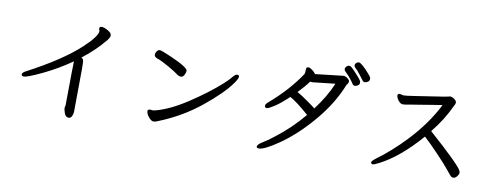

<svg xmlns="http://www.w3.org/2000/svg" viewBox="-69 -1176 4138 1605"><g transform="rotate(10 2000.0 -373.5)"><path d="M559 65Q579 65 588 40Q595 22 595 4L598 -354Q598 -418 594.5 -429.5Q591 -441 577 -449Q685 -532 767 -632Q786 -657 786 -672Q786 -701 730 -724Q710 -731 701 -731Q681 -731 681 -714Q681 -707 684 -702Q687 -697 687 -690Q682 -642 572 -541Q427 -407 142 -256Q110 -241 110 -223Q110 -209 130 -209Q160 -209 283.5 -268Q407 -327 521 -407Q519 -407 516 -37L511 -7L516 16Q527 65 559 65Z M1264 -27Q1277 -27 1297 -36Q1494 -114 1650.5 -241Q1807 -368 1873 -462Q1902 -503 1902 -519Q1902 -534 1884 -534Q1869 -534 1848 -507.5Q1827 -481 1784 -442Q1684 -352 1535.5 -253.5Q1387 -155 1268 -123Q1252 -118 1239 -118L1217 -120Q1198 -120 1198 -103Q1198 -90 1208 -72.5Q1218 -55 1233.5 -41Q1249 -27 1264 -27ZM1423 -436Q1441 -436 1451.5 -457Q1462 -478 1462 -491Q1462 -521 1313 -586Q1226 -624 1212 -624Q1195 -624 1183 -601Q1177 -594 1177 -579Q1177 -562 1201 -552Q1239 -540 1304.5 -502.5Q1370 -465 1394 -445Q1407 -436 1423 -436Z M2568 -368Q2553 -381 2499 -419Q2445 -457 2406 -479Q2459 -533 2495 -583Q2500 -581 2516 -581L2706 -602Q2658 -487 2568 -368ZM2170 42Q2215 42 2333 -39Q2470 -133 2601.5 -287.5Q2733 -442 2799 -609L2803 -614Q2814 -625 2814 -642Q2814 -652 2796.5 -665.5Q2779 -679 2761 -679L2524 -652Q2514 -668 2493.5 -683Q2473 -698 2460 -698Q2442 -698 2442 -677Q2442 -649 2438 -638Q2337 -486 2177 -349Q2158 -333 2158 -319Q2158 -302 2177 -302Q2191 -302 2239.5 -333.5Q2288 -365 2354 -428Q2410 -399 2518 -304Q2412 -177 2282 -78Q2227 -35 2188 -12Q2149 11 2149 32Q2153 42 2170 42ZM2868 -613Q2880 -613 2893.5 -621.5Q2907 -630 2907 -644Q2907 -656 2902 -664.5Q2897 -673 2879 -694Q2861 -715 2842.5 -734.5Q2824 -754 2814 -762Q2804 -770 2793 -770Q2782 -770 2771.5 -759.5Q2761 -749 2761 -738Q2761 -727 2768 -720Q2817 -673 2847 -626Q2855 -613 2868 -613ZM2945 -657Q2956 -657 2970 -665.5Q2984 -674 2984 -689Q2984 -702 2980.5 -708Q2977 -714 2964 -729Q2892 -812 2868 -812Q2857 -812 2847 -803Q2837 -794 2837 -783Q2837 -772 2845 -764Q2863 -749 2890 -714Q2917 -679 2925 -668Q2933 -657 2945 -657Z M3131 7Q3142 7 3181 -13Q3346 -97 3520 -297Q3573 -249 3642 -176Q3716 -99 3752.5 -53Q3789 -7 3796.5 -3.5Q3804 0 3815 0Q3828 0 3842.5 -17.5Q3857 -35 3857 -47Q3857 -59 3851 -69Q3823 -120 3563 -351Q3658 -468 3715 -594Q3725 -608 3725 -622Q3725 -636 3705.5 -650Q3686 -664 3668 -664Q3652 -661 3648.5 -659Q3645 -657 3535 -640.5Q3425 -624 3365 -614.5Q3305 -605 3284 -605L3250 -612Q3233 -610 3233 -596Q3233 -586 3240.5 -570.5Q3248 -555 3262 -542.5Q3276 -530 3291 -530Q3304 -530 3312.5 -532Q3321 -534 3355.5 -539.5Q3390 -545 3439 -553Q3488 -561 3539 -569.5Q3590 -578 3619 -582Q3536 -415 3385 -255Q3273 -137 3154 -49Q3114 -19 3114 -8Q3114 7 3131 7Z"/></g></svg>

Font: LXGW WenKai TC
Style: Bold
Weight: 700
Designer: LXGW / Fontworks Inc.
Foundry: LXGW / Fontworks Inc.
Version: Version 1.330;April 28, 2024